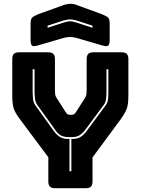

<svg xmlns="http://www.w3.org/2000/svg" viewBox="-20 -997 745 1017"><path d="M434 0H272Q253 0 244.5 -8.5Q236 -17 236 -36V-164L83 -369Q60 -400 52.5 -423Q45 -446 45 -492V-684Q45 -703 53.5 -711.5Q62 -720 81 -720H235Q254 -720 262.5 -711.5Q271 -703 271 -684V-520Q271 -510 272 -499Q273 -488 280 -478L326 -406Q331 -397 336.5 -393Q342 -389 350 -389H360Q368 -389 373.5 -393Q379 -397 384 -406L430 -478Q437 -488 438 -499Q439 -510 439 -520V-684Q439 -703 447.5 -711.5Q456 -720 475 -720H624Q643 -720 651.5 -711.5Q660 -703 660 -684V-492Q660 -446 652 -423Q644 -400 622 -369L470 -163V-36Q470 -17 461.5 -8.5Q453 0 434 0ZM365 -261Q388 -261 405.5 -271Q423 -281 439 -303L539 -438Q551 -454 552.5 -473.5Q554 -493 554 -515V-630H544V-515Q544 -494 542 -474.5Q540 -455 530 -442L430 -307Q415 -288 399.5 -279.5Q384 -271 365 -271H338Q321 -271 304 -279Q287 -287 274 -307L177 -442Q167 -457 165 -475.5Q163 -494 163 -515V-630H153V-515Q153 -493 155 -473Q157 -453 168 -438L265 -303Q281 -281 298.5 -271Q316 -261 338 -261H348V-90H358V-261ZM320 -797 183 -757Q158 -749 150 -755Q142 -761 142 -788V-869Q142 -896 150.5 -904Q159 -912 183 -922L311 -968Q320 -972 330.5 -974Q341 -976 350 -977Q359 -977 367 -976Q375 -975 382 -972L519 -922Q544 -912 552.5 -904Q561 -896 561 -869V-788Q561 -761 553 -755Q545 -749 519 -757L382 -797Q365 -801 351 -801Q337 -801 320 -797ZM470 -850V-861L387 -888Q378 -890 370 -892Q362 -894 351 -894Q340 -894 332 -892Q324 -890 315 -888L232 -861V-850L319 -878Q326 -880 333.5 -882Q341 -884 351 -884Q361 -884 368.5 -882Q376 -880 383 -878Z"/></svg>

Font: Bungee Inline
Style: Regular
Weight: 400
Designer: David Jonathan Ross
Foundry: David Jonathan Ross
Version: Version 1.001;PS 1.0;hotconv 1.0.72;makeotf.lib2.5.5900